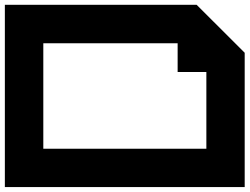

<svg xmlns="http://www.w3.org/2000/svg" viewBox="-20 -720 1029 790"><path d="M158.2 -107.9H829.1V-423.8H710.9V-542H158.2ZM986.8 -502.9V49.8H0V-700.2H789.1Z"/></svg>

Font: Web Symbols
Style: Regular
Weight: 400
Designer: Igor Kiselev
Foundry: Just Be Nice studio
Version: Version 1.000;PS 001.001;hotconv 1.0.56